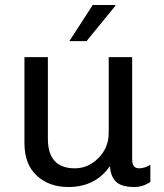

<svg xmlns="http://www.w3.org/2000/svg" viewBox="-20 -740 658 770"><path d="M352 -720H442L443 -717L327 -575H258ZM172 -511V-184Q172 -65 280 -65Q334 -65 375 -106.5Q416 -148 416 -207V-511H510V-100Q510 -65 538 -65Q560 -65 583 -79V-10Q552 10 520 10Q466 10 444.5 -12Q423 -34 421 -74Q363 10 254 10Q177 10 127.5 -35.5Q78 -81 78 -167V-511Z"/></svg>

Font: Chivo
Style: Regular
Weight: 400
Designer: Hector Gatti
Foundry: Omnibus-Type
Version: Version 1.007;PS 001.007;hotconv 1.0.88;makeotf.lib2.5.64775